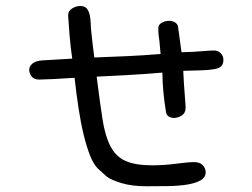

<svg xmlns="http://www.w3.org/2000/svg" viewBox="-20 -530 845 645"><path d="M209 -475.6V-479.5Q209 -493.2 222.2 -501.5Q235.4 -509.8 249 -509.8Q264.6 -509.8 271.5 -501.5Q278.3 -493.2 281.2 -480.5Q284.2 -467.8 284.7 -451.2Q285.2 -434.6 287.1 -418.9Q289.1 -399.4 291.5 -378.9Q293.9 -358.4 296.9 -336.9Q348.6 -338.9 404.8 -341.3Q460.9 -343.8 519.5 -348.6L515.6 -391.6Q513.7 -402.3 512.7 -413.1Q511.7 -423.8 511.7 -434.6Q511.7 -447.3 523.4 -453.6Q535.2 -460 547.9 -460Q558.6 -460 567.4 -455.1Q576.2 -450.2 578.1 -440.4L589.8 -354.5Q629.9 -355.5 657.7 -357.9Q685.5 -360.4 699.2 -360.4Q712.9 -360.4 721.7 -351.1Q730.5 -341.8 730.5 -329.1Q730.5 -315.4 723.6 -308.1Q716.8 -300.8 701.2 -297.9Q685.5 -294.9 659.7 -293.9Q633.8 -293 595.7 -292Q597.7 -245.1 600.6 -212.4Q603.5 -179.7 603.5 -172.9V-168Q603.5 -150.4 590.8 -142.1Q578.1 -133.8 564.5 -133.8Q553.7 -133.8 545.9 -139.2Q538.1 -144.5 537.1 -157.2Q526.4 -221.7 525.4 -286.1Q469.7 -281.2 415 -278.3Q360.4 -275.4 304.7 -272.5Q315.4 -187.5 324.2 -130.4Q333 -73.2 351.1 -38.6Q369.1 -3.9 401.9 10.7Q434.6 25.4 493.2 25.4Q511.7 25.4 532.2 23.9Q552.7 22.5 571.3 20Q589.8 17.6 605.5 16.1Q621.1 14.6 631.8 14.6Q651.4 14.6 661.1 24.9Q670.9 35.2 670.9 48.8Q670.9 66.4 653.3 76.2Q635.7 85.9 607.4 90.3Q579.1 94.7 543.5 95.2Q507.8 95.7 471.7 95.7Q422.9 95.7 387.7 85Q352.5 74.2 338.9 63.5L308.6 36.1Q293.9 21.5 282.2 -8.3Q270.5 -38.1 260.7 -78.6Q251 -119.1 243.7 -167.5Q236.3 -215.8 230.5 -268.6Q186.5 -265.6 155.3 -264.2Q124 -262.7 111.3 -262.7Q94.7 -262.7 86.4 -272.9Q78.1 -283.2 78.1 -295.9Q78.1 -306.6 88.4 -315.9Q98.6 -325.2 121.1 -327.1L222.7 -333Q216.8 -373 213.9 -409.2Q210.9 -445.3 209 -475.6Z"/></svg>

Font: Hi Melody
Style: Regular
Weight: 400
Designer: YoonDesign Inc.
Foundry: YoonDesign Inc.
Version: Version 3.00